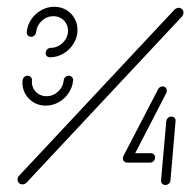

<svg xmlns="http://www.w3.org/2000/svg" viewBox="-20 -539 554 559"><path d="M180.4 -318.5Q185.9 -318.5 189.6 -314.6Q193.3 -310.7 193 -305.2Q191.1 -285.2 179.8 -268.1Q168.5 -251.1 150.7 -241.3Q133 -231.5 113 -231.5Q93 -231.5 76.9 -241.5Q60.7 -251.5 52.2 -268.3Q43.7 -285.2 45.6 -305.2Q46.3 -310.7 50.4 -314.6Q54.4 -318.5 60.4 -318.5Q66.3 -318.5 69.8 -314.6Q73.3 -310.7 73 -305.2Q71.9 -292.6 77 -282Q82.2 -271.5 92.4 -265.2Q102.6 -258.9 115.2 -258.9Q134.4 -258.9 149.1 -272.4Q163.7 -285.9 165.6 -305.2Q165.9 -310.7 170.2 -314.6Q174.4 -318.5 180.4 -318.5ZM70.4 -431.9Q64.8 -431.9 61.1 -435.9Q57.4 -440 57.8 -445.6Q59.6 -465.6 71.1 -482.6Q82.6 -499.6 100.4 -509.4Q118.1 -519.3 138.1 -519.3Q157 -519.3 172.4 -510.4Q187.8 -501.5 196.7 -485.9Q205.6 -470.4 205.6 -451.9Q205.6 -430.7 194.4 -412.4Q183.3 -394.1 164.8 -383.1Q146.3 -372.2 125.2 -372.2Q120 -372.2 116.5 -375.6Q113 -378.9 113 -384.1Q113 -390.4 117.2 -395Q121.5 -399.6 127.8 -399.6Q140 -399.6 151.3 -405.9Q162.6 -412.2 169.8 -422.8Q177 -433.3 177.8 -445.6Q178.9 -458.1 173.7 -468.7Q168.5 -479.3 158.3 -485.6Q148.1 -491.9 135.6 -491.9Q116.3 -491.9 101.7 -478.3Q87 -464.8 85.2 -445.6Q84.8 -440 80.6 -435.9Q76.3 -431.9 70.4 -431.9ZM500.4 -516.3Q505.9 -516.3 510 -512.4Q514.1 -508.5 514.1 -503Q514.1 -495.9 510 -491.1L57 -7Q51.5 -2.2 45.2 -2.2Q39.3 -2.2 35.2 -6.1Q31.1 -10 31.1 -15.9Q31.1 -23 35.6 -27.4L488.5 -511.5Q494.1 -516.3 500.4 -516.3ZM431.5 -80.7Q431.5 -74.4 427.2 -70Q423 -65.6 416.7 -65.6H350.7L353.3 -93H419.3Q424.4 -93 428 -89.4Q431.5 -85.9 431.5 -80.7ZM478.9 -199.6Q484.8 -199.6 488.3 -195.7Q491.9 -191.9 491.1 -185.9L476.3 -13.7Q475.9 -8.1 471.5 -4.3Q467 -0.4 461.5 -0.4Q455.6 -0.4 452 -4.3Q448.5 -8.1 448.9 -13.7L464.1 -185.9Q464.8 -191.9 468.9 -195.7Q473 -199.6 478.9 -199.6ZM350.4 -65.6Q344.8 -65.6 341.3 -69.1Q337.8 -72.6 337.8 -77.8Q337.8 -80.4 339.3 -84.8L440.4 -279.3Q442.2 -283 445.7 -285.2Q449.3 -287.4 453.3 -287.4Q458.9 -287.4 462.2 -283.9Q465.6 -280.4 465.6 -275.2Q465.6 -271.9 464.1 -268.1L363.7 -73.7Q361.9 -70 358.1 -67.8Q354.4 -65.6 350.4 -65.6Z"/></svg>

Font: 26F Galaxy Sans Ultra Light
Style: Italic
Weight: 200
Italic angle: -5°
Designer: C₂₉H₂₅N₃O₅
Version: Version 1.200